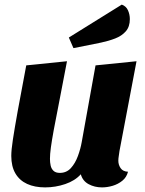

<svg xmlns="http://www.w3.org/2000/svg" viewBox="-20 -794 629 834"><path d="M176 20Q131 20 98 5Q65 -10 47 -40.5Q29 -71 29 -117Q29 -142 36 -188Q43 -234 57 -312Q71 -390 94 -510L271 -528Q251 -421 236.5 -348.5Q222 -276 213.5 -229.5Q205 -183 201 -153.5Q197 -124 197 -104Q197 -89 200 -75Q203 -61 212.5 -52Q222 -43 240 -43Q269 -43 288 -64Q307 -85 318.5 -116.5Q330 -148 335 -177L395 -510L573 -528L499 -138Q498 -129 496 -117Q494 -105 494 -96Q494 -78 504 -63.5Q514 -49 536 -48Q530 -24 511.5 -9Q493 6 469.5 13Q446 20 423 20Q391 20 365 6Q339 -8 331 -37Q306 -9 263.5 5.5Q221 20 176 20ZM299 -585 279 -631 509 -774Q528 -767 536 -749Q544 -731 544 -711Q544 -678 526.5 -658Q509 -638 480.5 -627Q452 -616 419 -609Z"/></svg>

Font: Sansita Swashed Light
Style: Bold
Weight: 700
Version: Version 1.003